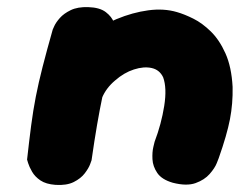

<svg xmlns="http://www.w3.org/2000/svg" viewBox="-20 -520 673 539"><path d="M465 -7Q434 -16 421.5 -34.5Q409 -53 408 -73Q407 -93 410.5 -107.5Q414 -122 414 -122Q433 -172 441 -222.5Q449 -273 438 -303Q428 -324 406 -329Q384 -334 356 -325Q328 -316 303 -294Q278 -273 266.5 -245.5Q255 -218 249.5 -192Q244 -166 239 -150Q233 -129 231 -119Q229 -109 228 -103Q227 -97 223 -86Q223 -86 221 -77.5Q219 -69 211.5 -57.5Q204 -46 188 -37Q172 -28 144 -26Q121 -25 106.5 -37.5Q92 -50 84.5 -62.5Q77 -75 77 -75Q70 -87 70.5 -99.5Q71 -112 75.5 -131.5Q80 -151 85 -183Q87 -223 90.5 -248Q94 -273 101 -291Q108 -309 121 -326.5Q134 -344 155 -368Q183 -396 223 -422Q263 -448 307.5 -466.5Q352 -485 396 -491Q440 -497 477 -486Q498 -480 523 -467.5Q548 -455 572 -431.5Q596 -408 613 -370Q630 -332 633 -276Q634 -229 625.5 -185Q617 -141 594 -76Q594 -76 588.5 -62Q583 -48 568.5 -31.5Q554 -15 529 -6Q504 3 465 -7ZM136 -1Q109 -3 93.5 -13.5Q78 -24 70 -38Q62 -52 59 -62Q56 -72 56 -72Q62 -126 67.5 -168Q73 -210 80.5 -248.5Q88 -287 99.5 -332Q111 -377 128 -437Q128 -437 132.5 -447Q137 -457 148 -469.5Q159 -482 178.5 -491.5Q198 -501 228 -500Q260 -499 277 -486Q294 -473 300 -456.5Q306 -440 306.5 -427.5Q307 -415 307 -415Q295 -367 285.5 -328Q276 -289 268 -251Q260 -213 252.5 -169.5Q245 -126 237 -70Q237 -70 233 -59Q229 -48 218 -33.5Q207 -19 187 -9Q167 1 136 -1Z"/></svg>

Font: Sour Gummy Black
Style: Italic
Weight: 900
Italic angle: -11.3°
Designer: Stefie Justprince
Foundry: Eifetstype
Version: Version 1.000